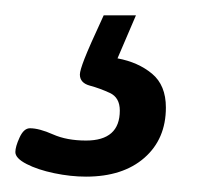

<svg xmlns="http://www.w3.org/2000/svg" viewBox="-66 -20 277 250"><path d="M46 210Q26 210 4.5 205.5Q-17 201 -31.5 193.5Q-46 186 -46 178Q-46 171 -40.5 159Q-35 147 -27 147Q-15 147 3 155Q21 163 46 163Q90 163 90 124Q90 107 77 101Q64 95 51 91.5Q38 88 38 77Q38 72 44 56.5Q50 41 69 0H111L87 56Q114 61 132 76Q150 91 150 120Q150 161 122 185.5Q94 210 46 210Z"/></svg>

Font: Asap Condensed Condensed Regular
Style: Italic
Weight: 400
Width: 3
Italic angle: -6°
Designer: Pablo Cosgaya
Foundry: Omnibus-Type
Version: Version 3.001; ttfautohint (v1.8.4.7-5d5b)